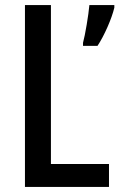

<svg xmlns="http://www.w3.org/2000/svg" viewBox="-20 -734 469 754"><path d="M78 0H408V-90H180V-714H78ZM429 -704V-714H331C328 -677 314 -594 306 -566V-554H363C389 -593 419 -661 429 -704Z"/></svg>

Font: Noto Sans Arabic Cond Med
Style: Regular
Weight: 500
Width: 3
Designer: Monotype Design Team, Nadine Chahine, Nizar Qandah and Khaled Hosny
Foundry: Monotype Imaging Inc.
Version: Version 2.012